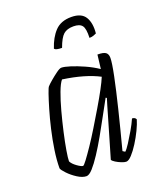

<svg xmlns="http://www.w3.org/2000/svg" viewBox="-131 -784 729 868"><g transform="rotate(-20 233.0 -350.0)"><path d="M135 0Q116 0 92.5 -15Q69 -30 51.5 -48.5Q34 -67 32 -75Q32 -114 39 -161Q46 -208 57 -255.5Q68 -303 80 -343.5Q92 -384 101 -410Q110 -436 114 -440Q121 -448 137.5 -462Q154 -476 170.5 -488Q187 -500 195 -500Q209 -500 237.5 -491Q266 -482 299.5 -467Q333 -452 361 -433L369 -500Q398 -500 408.5 -492Q419 -484 419 -466Q419 -443 406.5 -382Q394 -321 373 -235.5Q352 -150 326 -51L337 -44Q346 -52 360.5 -74.5Q375 -97 391 -124.5Q407 -152 417 -175Q431 -175 436 -164Q430 -143 416.5 -115Q403 -87 386.5 -61Q370 -35 354 -17.5Q338 0 326 0Q318 0 304 -5.5Q290 -11 278 -18.5Q266 -26 263 -32L311 -196Q323 -237 331.5 -266.5Q340 -296 342 -301L337 -304Q318 -270 296 -229Q274 -188 251 -147.5Q228 -107 206 -73.5Q184 -40 166 -20Q148 0 135 0ZM136 -49Q140 -49 155 -69Q170 -89 192 -121.5Q214 -154 238 -193.5Q262 -233 285.5 -272.5Q309 -312 327 -345.5Q345 -379 353 -399Q286 -434 180 -449Q168 -435 154.5 -399Q141 -363 128.5 -316.5Q116 -270 105.5 -223.5Q95 -177 89 -141Q83 -105 83 -90Q90 -76 109 -62.5Q128 -49 136 -49ZM229 -583Q200 -583 193 -592Q209 -641 237 -670.5Q265 -700 315 -700Q364 -700 382 -670.5Q400 -641 395 -592Q389 -589 380.5 -586Q372 -583 361 -583Q363 -627 351.5 -642Q340 -657 310 -657Q279 -657 262 -642Q245 -627 229 -583Z"/></g></svg>

Font: Texturina 72pt 72pt Thin
Style: Italic
Weight: 100
Italic angle: -11°
Designer: Guillermo Torres Carreño
Foundry: Omnibus-Type
Version: Version 1.002; ttfautohint (v1.8.3)